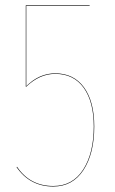

<svg xmlns="http://www.w3.org/2000/svg" viewBox="-20 -680 425 709"><path d="M311 -660.2V-658.2H77.1V-361.8Q124.5 -409.2 184.1 -409.2Q252.4 -409.2 290.3 -357.2Q328.1 -305.2 328.1 -212.9Q328.1 -113.3 288.3 -52.2Q248.5 8.8 176.8 8.8Q90.3 8.8 41 -63L43 -64Q90.8 6.8 176.8 6.8Q248 6.8 287.1 -53.7Q326.2 -114.3 326.2 -212.9Q326.2 -304.2 289.1 -355.7Q252 -407.2 184.1 -407.2Q126 -407.2 77.1 -359.9H75.2V-660.2Z"/></svg>

Font: Fira Sans Compressed Two
Style: Regular
Weight: 100
Width: 1
Designer: Carrois Corporate & Edenspiekermann AG
Foundry: Carrois Corporate GbR & Edenspiekermann AG
Version: Version 4.203;PS 004.203;hotconv 1.0.88;makeotf.lib2.5.64775